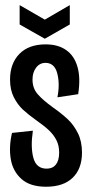

<svg xmlns="http://www.w3.org/2000/svg" viewBox="-20 -709 350 740"><path d="M26.3 -196.7 106.7 -205.3Q97.3 -141.7 108.7 -100.3Q120 -59 159.7 -59Q183 -59 195.5 -74.8Q208 -90.7 208 -121Q208 -148 197.5 -168.7Q187 -189.3 169.2 -206.3Q151.3 -223.3 120.3 -245Q89 -267.3 68.3 -286.5Q47.7 -305.7 33.2 -334.3Q18.7 -363 18.7 -402.3Q18.7 -464.3 54.7 -501.2Q90.7 -538 156 -538Q204 -538 235.3 -515.8Q266.7 -493.7 278.8 -450.7Q291 -407.7 281.3 -346L201.3 -334Q211.3 -385 200.8 -425.8Q190.3 -466.7 155.3 -466.7Q133.3 -466.7 119.3 -448.5Q105.3 -430.3 105.3 -402.3Q105.3 -369.3 124.7 -346.7Q144 -324 183.7 -295.3Q217.3 -271.7 240.8 -249.7Q264.3 -227.7 280.2 -195.8Q296 -164 296 -121Q296 -58.7 260.2 -24Q224.3 10.7 157.7 10.7Q96 10.7 62.7 -19.2Q29.3 -49 21.5 -96Q13.7 -143 26.3 -196.7ZM55.7 -614.7 152.7 -559.7 249 -614.7V-689.3L152.7 -633.3L55.7 -689.3Z"/></svg>

Font: Bricolage Grotesque 96pt Condensed ExBd
Style: Regular
Weight: 800
Width: 3
Designer: Mathieu Triay
Foundry: Atelier Triay
Version: Version 1.001;Glyphs 3.2 (3207)